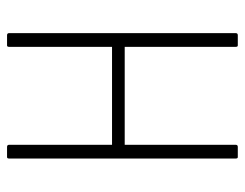

<svg xmlns="http://www.w3.org/2000/svg" viewBox="-95 -600 695 545"><g transform="rotate(-90 252.5 -327.5)"><path d="M79 0Q75 0 75 -6V-649Q75 -655 79 -655H108Q114 -655 114 -649V-357H392V-649Q392 -655 396 -655H425Q431 -655 431 -649V-6Q431 0 425 0H396Q392 0 392 -6V-321H114V-6Q114 0 108 0Z"/></g></svg>

Font: Sofia Sans Condensed ExtraLight
Style: Regular
Weight: 250
Version: Version 4.100